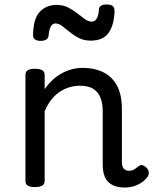

<svg xmlns="http://www.w3.org/2000/svg" viewBox="-20 -823 687 860"><path d="M539 17Q513 17 494 10Q475 3 463 -10Q451 -23 445.5 -42.5Q440 -62 440 -86V-326Q440 -361 429.5 -386.5Q419 -412 397 -425.5Q375 -439 338 -439Q316 -439 294 -433Q272 -427 251 -414Q230 -401 212 -379Q194 -357 180 -325V-11Q180 2 169 8.5Q158 15 136 15Q115 15 104.5 8.5Q94 2 94 -11V-489Q94 -502 104.5 -508.5Q115 -515 136 -515Q158 -515 169 -508.5Q180 -502 180 -489V-424Q195 -445 213 -462.5Q231 -480 253 -492.5Q275 -505 299 -512Q323 -519 350 -519Q402 -519 441.5 -500Q481 -481 503.5 -440.5Q526 -400 526 -334V-96Q526 -83 530 -74.5Q534 -66 541.5 -62Q549 -58 558 -58Q567 -58 574.5 -61Q582 -64 589 -69.5Q596 -75 603 -80Q611 -86 621 -82Q631 -78 638 -70Q646 -60 646.5 -50Q647 -40 641 -31Q630 -16 613.5 -5Q597 6 578 11.5Q559 17 539 17ZM162 -640Q128 -640 128 -666Q129 -739 158 -770Q187 -801 233 -801Q263 -801 285.5 -789.5Q308 -778 326 -763.5Q344 -749 360 -737.5Q376 -726 392 -726Q405 -726 413.5 -740.5Q422 -755 423 -781Q425 -803 457 -803Q477 -803 485 -796Q493 -789 493 -775Q492 -714 467.5 -677.5Q443 -641 386 -641Q357 -641 334 -652.5Q311 -664 292.5 -679.5Q274 -695 258.5 -706.5Q243 -718 228 -718Q216 -718 208 -705Q200 -692 198 -666Q197 -653 188 -646.5Q179 -640 162 -640Z"/></svg>

Font: Playwrite VN
Style: Regular
Weight: 400
Designer: Veronika Burian, José Scaglione
Foundry: TypeTogether
Version: Version 1.002